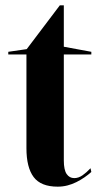

<svg xmlns="http://www.w3.org/2000/svg" viewBox="-20 -684 389 719"><path d="M196 15Q133 15 106 -21Q79 -57 79 -129V-480H11V-490L80 -500L204 -664H219V-509L322 -490V-480H219V-83Q219 -48 229.5 -32.5Q240 -17 258 -17Q274 -17 289 -27.5Q304 -38 319 -54L322 -40Q311 -30 296.5 -20Q282 -10 266 -2Q250 6 232.5 10.5Q215 15 196 15Z"/></svg>

Font: Kalnia Medium
Style: Regular
Weight: 500
Designer: Frida Medrano
Foundry: Frida Medrano
Version: Version 1.105